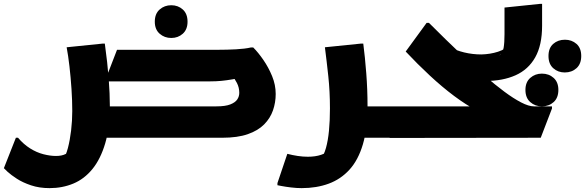

<svg xmlns="http://www.w3.org/2000/svg" viewBox="-59 -711 3020 991"><path d="M478 -162H1058Q1104 -162 1129.5 -172Q1155 -182 1165.5 -197.5Q1176 -213 1176 -232Q1176 -259 1164 -282.5Q1152 -306 1139 -320L1217 -317Q1173 -307 1141 -301.5Q1109 -296 1082.5 -293.5Q1056 -291 1026 -291H482L545 -454H1064Q1113 -454 1159.5 -456.5Q1206 -459 1236 -466H1248Q1274 -440 1300.5 -401.5Q1327 -363 1345.5 -318Q1364 -273 1364 -226Q1364 -182 1350 -141.5Q1336 -101 1304.5 -69Q1273 -37 1220 -18.5Q1167 0 1088 0H478ZM825 -515Q790 -515 765 -537Q740 -559 740 -599Q740 -640 765 -662Q790 -684 825 -684Q860 -684 884.5 -662Q909 -640 909 -599Q909 -559 884.5 -537Q860 -515 825 -515ZM34 0Q63 34 96.5 55Q130 76 165 85Q200 94 230 94Q260 94 279.5 84Q299 74 308 75L265 115Q281 93 291.5 53Q302 13 308 -37.5Q314 -88 314 -138Q314 -192 310 -252Q306 -312 299.5 -368.5Q293 -425 285 -467L471 -486H482Q496 -385 502 -305.5Q508 -226 508 -165Q508 -52 484 29Q460 110 418 161.5Q376 213 319.5 236.5Q263 260 197 260Q144 260 101 245.5Q58 231 28 211.5Q-2 192 -19.5 176Q-37 160 -39 157L23 0Z M1812 0V-162H1972V-20L1952 0ZM1424 83Q1451 90 1478 94Q1505 98 1530 98Q1569 98 1598.5 88Q1628 78 1639 69L1595 113Q1613 90 1623.5 52.5Q1634 15 1639 -36.5Q1644 -88 1644 -151Q1644 -239 1635.5 -318Q1627 -397 1618 -467L1804 -486H1816Q1825 -417 1831.5 -332.5Q1838 -248 1838 -165Q1838 -47 1814 34Q1790 115 1745 164.5Q1700 214 1637.5 237Q1575 260 1498 260Q1472 260 1443 256.5Q1414 253 1393.5 249Q1373 245 1373 245V234Z M2697 -162H2790V-151L2732 0L1952 1V-142L1972 -162H2443L2403 -140Q2346 -170 2284.5 -216Q2223 -262 2159.5 -321Q2096 -380 2035 -445L2143 -593H2155Q2194 -554 2242 -507Q2290 -460 2341.5 -411.5Q2393 -363 2445 -318Q2497 -273 2544 -238Q2591 -203 2630.5 -182.5Q2670 -162 2697 -162Z M2336 -311 2260 -470Q2293 -451 2336.5 -440.5Q2380 -430 2425 -430Q2471 -431 2511.5 -444Q2552 -457 2575 -484L2516 -422Q2536 -438 2540.5 -464.5Q2545 -491 2545 -535V-672L2728 -691H2739V-578Q2739 -478 2703.5 -415Q2668 -352 2602 -322.5Q2536 -293 2446 -293Q2419 -293 2392 -298Q2365 -303 2336 -311ZM2856 -337Q2821 -337 2796.5 -359Q2772 -381 2772 -422Q2772 -463 2796.5 -484.5Q2821 -506 2857 -506Q2892 -506 2916.5 -484.5Q2941 -463 2941 -422Q2941 -381 2916.5 -359Q2892 -337 2856 -337ZM2738 -162Q2703 -162 2678 -184Q2653 -206 2653 -247Q2653 -287 2678 -309Q2703 -331 2738 -331Q2774 -331 2798.5 -309Q2823 -287 2823 -247Q2823 -206 2798.5 -184Q2774 -162 2738 -162Z"/></svg>

Font: Kufam ExtraBold
Style: Regular
Weight: 800
Designer: Wael Morcos, Artur Schmal
Foundry: Original Type
Version: Version 1.300; ttfautohint (v1.8.3)